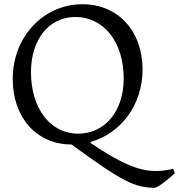

<svg xmlns="http://www.w3.org/2000/svg" viewBox="-20 -669 844 905"><path d="M709 216C729 216 804 148 804 148L798 130L794 127C794 127 761 137 714 137C634 137 549 101 407 5V0C550 -40 652 -175 652 -341C652 -523 536 -649 369 -649C184 -649 40 -495 40 -297C40 -114 153 12 317 12C554 185 614 216 709 216ZM348 -39C217 -39 126 -158 126 -329C126 -483 211 -589 335 -589C470 -589 563 -470 563 -299C563 -145 475 -39 348 -39Z"/></svg>

Font: Alegreya SC
Style: Regular
Weight: 400
Designer: Juan Pablo del Peral
Foundry: Huerta Tipografica
Version: Version 2.007;PS 002.007;hotconv 1.0.88;makeotf.lib2.5.64775